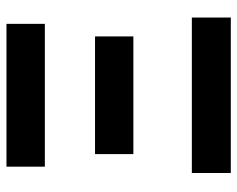

<svg xmlns="http://www.w3.org/2000/svg" viewBox="-92 -662 754 611"><g transform="rotate(-90 285.5 -357.0)"><path d="M40 -124H534.7V0H40ZM100.1 -432.1H474.6V-310.1H100.1ZM60.1 -713.9H514.6V-591.8H60.1Z"/></g></svg>

Font: Viking Open Sans
Style: Bold
Weight: 700
Foundry: Ascender Corporation
Version: Version 2.001